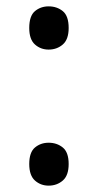

<svg xmlns="http://www.w3.org/2000/svg" viewBox="-20 -570 308 604"><path d="M72 -482Q72 -520 90 -535Q108 -550 133 -550Q159 -550 177.5 -535Q196 -520 196 -482Q196 -446 177.5 -430Q159 -414 133 -414Q108 -414 90 -430Q72 -446 72 -482ZM72 -54Q72 -91 90 -106Q108 -121 133 -121Q159 -121 177.5 -106Q196 -91 196 -54Q196 -18 177.5 -2Q159 14 133 14Q108 14 90 -2Q72 -18 72 -54Z"/></svg>

Font: Noto Sans Tifinagh Azawagh
Style: Regular
Weight: 400
Designer: JamraPatel
Foundry: JamraPatel LLC
Version: Version 2.006; ttfautohint (v1.8.4.7-5d5b)